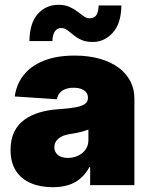

<svg xmlns="http://www.w3.org/2000/svg" viewBox="-20 -778 632 807"><path d="M201.7 8.8Q149.4 8.8 109.4 -8.3Q69.3 -25.4 46.9 -60.1Q24.4 -94.7 24.4 -147.9Q24.4 -192.4 39.6 -223.4Q54.7 -254.4 82 -274.4Q109.4 -294.4 145.5 -305.2Q181.6 -315.9 224.1 -318.8Q269.5 -321.8 297.1 -326.9Q324.7 -332 337.2 -341.3Q349.6 -350.6 349.6 -365.7V-367.7Q349.6 -380.9 342 -390.1Q334.5 -399.4 321 -404.3Q307.6 -409.2 289.1 -409.2Q270.5 -409.2 255.6 -403.8Q240.7 -398.4 231.4 -387.7Q222.2 -377 219.2 -360.8L42 -372.6Q48.8 -422.9 78.6 -461.4Q108.4 -500 162.4 -522.2Q216.3 -544.4 293.5 -544.4Q352.1 -544.4 398.7 -531.2Q445.3 -518.1 478 -493.9Q510.7 -469.7 527.8 -436.8Q544.9 -403.8 544.9 -364.3V0H358.9V-75.7H356Q338.9 -44.9 316.2 -26.4Q293.5 -7.8 264.9 0.5Q236.3 8.8 201.7 8.8ZM265.1 -114.3Q287.1 -114.3 306.9 -123Q326.7 -131.8 339.1 -148.7Q351.6 -165.5 351.6 -189.9V-233.4Q343.8 -230.5 335.2 -227.8Q326.7 -225.1 316.9 -222.7Q307.1 -220.2 296.4 -218.3Q285.6 -216.3 273.4 -214.4Q251.5 -210.9 237.1 -203.1Q222.7 -195.3 215.6 -184.3Q208.5 -173.3 208.5 -159.7Q208.5 -145 215.8 -134.8Q223.1 -124.5 235.8 -119.4Q248.5 -114.3 265.1 -114.3ZM369.1 -601.6Q341.3 -601.6 322 -610.4Q302.7 -619.1 288.8 -630.9Q274.9 -642.6 262.9 -651.4Q251 -660.2 237.3 -660.2Q220.2 -660.2 210.7 -646.2Q201.2 -632.3 200.2 -605.5H103.5Q105 -682.6 139.6 -720.2Q174.3 -757.8 224.6 -757.8Q252 -757.8 271.5 -749.3Q291 -740.7 305.4 -729.5Q319.8 -718.3 331.8 -709.7Q343.8 -701.2 356.4 -701.2Q377 -701.2 385.5 -715.3Q394 -729.5 394.5 -754.9H490.2Q489.3 -679.7 454.1 -640.6Q418.9 -601.6 369.1 -601.6Z"/></svg>

Font: Inter 20pt Black
Style: Regular
Weight: 900
Version: Version 4.001;git-66647c0bb